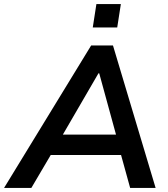

<svg xmlns="http://www.w3.org/2000/svg" viewBox="-60 -930 830 950"><path d="M-40 0 391 -705H499L710 0H584L539 -163H191L95 0ZM427 -567 251 -264H514L431 -567ZM399 -794 417 -910H538L520 -794Z"/></svg>

Font: Mulish
Style: Bold Italic
Weight: 700
Italic angle: -9°
Designer: Vernon Adams
Foundry: Vernon Adams
Version: Version 3.603; ttfautohint (v1.8.3)